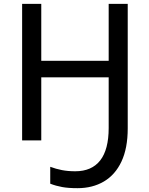

<svg xmlns="http://www.w3.org/2000/svg" viewBox="-20 -734 778 1004"><path d="M647.9 -713.9V-62.5Q647.9 41 615.2 110.6Q582.5 180.2 523.2 215.1Q463.9 250 385.3 250Q337.4 250 305.2 244.1Q272.9 238.3 242.7 226.6V138.2Q272.5 149.4 304 155.5Q335.4 161.6 373.5 161.6Q459.5 161.6 503.9 105Q548.3 48.3 548.3 -64.9V-329.6H195.8V0H95.7V-713.9H195.8V-416H548.3V-713.9Z"/></svg>

Font: Open Sans Medium
Style: Regular
Weight: 500
Designer: Monotype Design Team
Foundry: Monotype Imaging Inc.
Version: Version 3.000